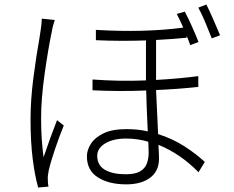

<svg xmlns="http://www.w3.org/2000/svg" viewBox="-20 -810 1040 855"><path d="M166 -727 224 -721Q221 -712 217 -698Q213 -684 211 -671Q194 -590 178.5 -479.5Q163 -369 163 -284Q163 -189 174 -110Q187 -149 204 -195.5Q221 -242 234 -275L264 -251Q245 -205 225 -146Q205 -87 197 -51Q195 -41 193.5 -29.5Q192 -18 193 -10Q193 2 195 16Q196 19 196 21L150 25Q135 -27 125.5 -103.5Q116 -180 116 -278Q116 -366 129 -465.5Q142 -565 155 -636Q158 -658 161 -675Q166 -706 166 -727ZM642 -130Q642 -144 641 -167Q640 -172 640 -179Q592 -193 542 -193Q484 -193 448.5 -171.5Q413 -150 413 -116Q413 -74 447 -54Q481 -34 540 -34Q582 -34 604 -47Q626 -60 634 -82Q642 -104 642 -130ZM863 -471V-423Q783 -414 675 -409Q678 -335 682 -259Q683 -236 684 -213Q749 -192 800.5 -159Q852 -126 892 -89L864 -43Q784 -125 686 -165Q686 -160 686 -155Q688 -124 688 -103Q688 -48 648.5 -18.5Q609 11 542 11Q465 11 416 -20Q367 -51 367 -114Q367 -142 385 -170Q403 -198 441.5 -216.5Q480 -235 543 -235Q595 -235 638 -225Q637 -237 637 -248Q633 -328 631 -407Q511 -402 392 -408V-456Q513 -447 630 -452V-630Q519 -626 407 -631V-677Q622 -664 796 -687Q781 -722 767 -748L803 -758Q817 -732 834.5 -693Q852 -654 864 -623L827 -609Q822 -625 815 -641Q813 -645 811 -650V-642Q753 -636 675 -632V-454Q780 -460 863 -471ZM863 -776 899 -790Q913 -762 930 -723Q947 -684 960 -653L923 -639Q910 -673 894 -711Q878 -749 863 -776Z"/></svg>

Font: LXGW 975 Gothic SC 200W
Style: Regular
Weight: 200
Version: Version 2.01;February 25, 2021